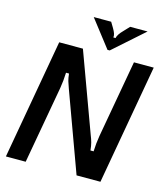

<svg xmlns="http://www.w3.org/2000/svg" viewBox="-137 -1074 1034 1181"><g transform="rotate(15 380.0 -484.0)"><path d="M12 0 147 -763H298L482 -262Q491 -240 496.5 -220Q502 -200 505 -170H525Q527 -222 535 -269L623 -763H749L614 0H462L278 -503Q268 -530 263 -547Q258 -564 255 -593H236Q234 -540 226 -493L138 0ZM446 -795 312 -968H423L444 -933Q454 -916 458.5 -903Q463 -890 461 -878H475Q479 -901 511 -933L544 -968H655L460 -795Z"/></g></svg>

Font: Open Sauce Sans SemiBold Italic
Style: Regular
Weight: 600
Italic angle: -10°
Designer: Alfredo Marco Pradil
Foundry: Creative Sauce Fz LLC
Version: Version 1.477